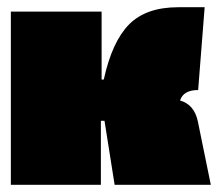

<svg xmlns="http://www.w3.org/2000/svg" viewBox="-20 -511 603 531"><path d="M563 0H297L269 -177H259V0H10V-479H261V-291H267Q290 -396 337 -443.5Q384 -491 473 -491H546L528 -262Q487 -262 478 -233Q517 -222 527 -176Z"/></svg>

Font: Passion One Black
Style: Regular
Weight: 900
Designer: Alejandro Lo Celso
Foundry: Fontstage
Version: Version 1.002